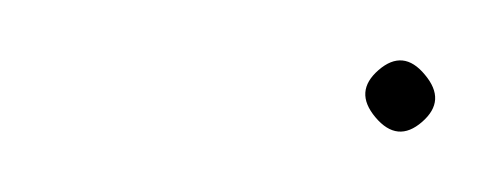

<svg xmlns="http://www.w3.org/2000/svg" viewBox="-20 -346 163 63"><path d="M104.2 -323C98.8 -318.3 98.4 -313.2 103.2 -307.5C108 -301.8 113.1 -301.3 118.5 -306C123.9 -310.7 124.2 -315.8 119.4 -321.5C114.7 -327.2 109.6 -327.7 104.2 -323Z"/></svg>

Font: Proton
Style: RgIt
Weight: 500
Version: Version 1.017